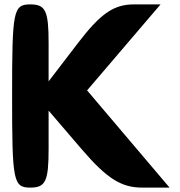

<svg xmlns="http://www.w3.org/2000/svg" viewBox="-20 -903 818 873"><path d="M35 -467C35 -79 40 -50 118 -50C187 -50 201 -79 201 -225V-400L351 -225C465 -92 531 -50 626 -50H751C626 -197 501 -345 376 -492C487 -623 599 -752 710 -883H589C497 -883 437 -841 335 -708L201 -533V-708C201 -854 187 -883 118 -883C40 -883 35 -855 35 -467Z"/></svg>

Font: Hussar Skorodowane
Style: Bold
Weight: 700
Foundry: Cannot Into Space Fonts
Version: Version 0.892